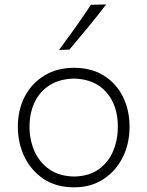

<svg xmlns="http://www.w3.org/2000/svg" viewBox="-20 -820 653 851"><path d="M308.6 10.3Q229 10.3 173.1 -27.1Q117.2 -64.5 88.1 -125.7Q59.1 -187 59.1 -257.8Q59.1 -334 90.3 -393.1Q121.6 -452.1 177.7 -485.8Q233.9 -519.5 308.1 -519.5Q384.8 -519.5 439.9 -485.1Q495.1 -450.7 524.7 -391.4Q554.2 -332 554.2 -257.8Q554.2 -183.1 523.7 -122.3Q493.2 -61.5 438 -25.6Q382.8 10.3 308.6 10.3ZM308.6 -37.6Q375.5 -39.1 418.5 -70.3Q461.4 -101.6 481.9 -151.4Q502.4 -201.2 502.4 -257.8Q502.4 -352.5 451.7 -410.9Q400.9 -469.2 308.6 -471.7Q243.2 -470.2 199 -441.7Q154.8 -413.1 132.8 -365.2Q110.8 -317.4 110.8 -257.8Q110.8 -201.2 132.3 -151.4Q153.8 -101.6 197.5 -70.3Q241.2 -39.1 308.6 -37.6ZM241.7 -598.6Q278.8 -648.9 314.5 -698.7Q350.1 -748.5 382.8 -798.8L450.2 -800.3Q411.6 -749 370.6 -699.5Q329.6 -649.9 287.6 -600.1Z"/></svg>

Font: Pinar DS1-Light
Style: Regular
Weight: 300
Designer: Amin Abedi
Version: Version 2.000